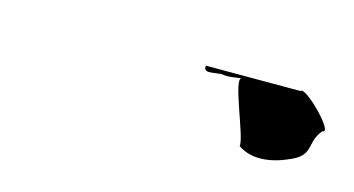

<svg xmlns="http://www.w3.org/2000/svg" viewBox="-30 -366 437 237"><g transform="rotate(15 188.0 -247.0)"><path d="M213 -293C212 -283 222 -287 234 -288C245 -286 252 -289 260 -289C249 -289 282 -218 279 -208C293 -198 315 -196 342 -208C372 -220 357 -234 373 -252C387 -252 338 -301 334 -293Z"/></g></svg>

Font: bitstorm
Style: maxextobl
Weight: 400
Version: Version 0.2